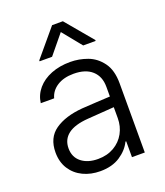

<svg xmlns="http://www.w3.org/2000/svg" viewBox="-138 -829 801 934"><g transform="rotate(-20 263.0 -362.0)"><path d="M241.2 -305.7Q275.4 -308.1 317.1 -310.3Q358.9 -312.5 387.7 -314V-364.3Q387.7 -418 354.2 -448.2Q320.8 -478.5 258.8 -478.5Q207.5 -478.5 173.6 -456.8Q139.6 -435.1 129.9 -398.4H60.5Q65.9 -439.9 93 -471.7Q120.1 -503.4 164.1 -520.8Q208 -538.1 262.7 -538.1Q308.6 -538.1 351.8 -522.2Q395 -506.3 424.6 -466.3Q454.1 -426.3 454.1 -358.4V0H387.7V-82H383.8Q365.2 -43 323.7 -15.6Q282.2 11.7 220.7 11.7Q171.9 11.7 132.1 -7.3Q92.3 -26.4 69.1 -62.5Q45.9 -98.6 45.9 -148.4Q45.9 -224.1 98.9 -261.2Q151.9 -298.3 241.2 -305.7ZM230.5 -47.9Q277.8 -47.9 313.5 -68.6Q349.1 -89.4 368.4 -124.5Q387.7 -159.7 387.7 -202.1V-258.8L251 -249Q181.2 -244.1 146.7 -217.8Q112.3 -191.4 112.3 -145.5Q112.3 -99.6 145 -73.7Q177.7 -47.9 230.5 -47.9ZM270.5 -690.4 189.5 -591.8H125V-596.7L242.2 -736.3H297.9L415 -596.7V-591.8H350.6Z"/></g></svg>

Font: Pretendard GOV Light
Style: Regular
Weight: 300
Designer: Base glyphs from Inter by Rasmus Andersson; Hangeul glyphs from Noto Sans CJK(Source Han Sans) by Jang Soo-young and Kan
Foundry: Kil Hyung-jin
Version: Version 1.309